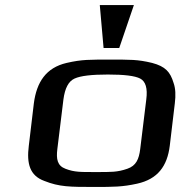

<svg xmlns="http://www.w3.org/2000/svg" viewBox="-20 -730 750 760"><path d="M672 -321C676 -353 675 -380 667 -402C654 -445 635 -467 582 -481C524 -495 494 -494 415 -494C336 -494 305 -495 244 -481C162 -462 125 -405 114 -321L94 -153C85 -82 98 -35 155 -14C215 10 257 10 353 10C429 10 464 10 523 -3C604 -21 642 -72 652 -153ZM535 -140C530 -100 519 -74 484 -62C444 -48 419 -49 360 -49C300 -49 275 -48 239 -62C207 -74 202 -100 207 -140L231 -336C237 -381 251 -408 275 -419C299 -430 343 -435 407 -435C471 -435 514 -430 535 -419C556 -408 565 -381 559 -336ZM452 -540 510 -710H375L390 -540Z"/></svg>

Font: Gamestation Extended
Style: Italic
Weight: 400
Width: 7
Designer: Jonas Hecksher
Foundry: Jonas Hecksher, Playtypeª, e-types AS
Version: Version 1.003